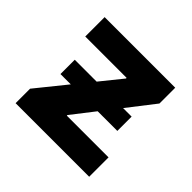

<svg xmlns="http://www.w3.org/2000/svg" viewBox="-137 -696 846 846"><g transform="rotate(45 286.0 -272.5)"><path d="M57.5 0V-90.2L170.8 -230.5H106.5V-319.6H242.9L324.6 -420.8V-424.7H66.8V-545.5H506.7V-447.1L407.7 -319.6H460.9V-230.5H338.4L256 -124.6V-120.7H516V0Z"/></g></svg>

Font: Cannonade
Style: Bold
Weight: 700
Designer: Rasmus Andersson
Foundry: rsms
Version: Version 3.012;git-f93a4a705